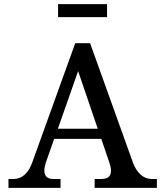

<svg xmlns="http://www.w3.org/2000/svg" viewBox="-20 -909 800 929"><path d="M623 -123 416 -700H344L136 -123C118 -72 87 -43 46 -43H21V0H273V-43H238C197 -43 185 -72 202 -123L242 -237H470L509 -123C527 -71 515 -43 472 -43H438V0H739V-43H713C674 -43 641 -73 623 -123ZM260 -286 358 -565 453 -286ZM261 -826H498V-889H261Z"/></svg>

Font: LT Superior Serif Medium
Style: Regular
Weight: 500
Designer: Daniel Lyons
Foundry: LyonsType
Version: Version 2.120;FEAKit 1.0